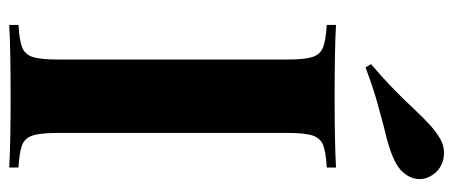

<svg xmlns="http://www.w3.org/2000/svg" viewBox="-303 -679 982 416"><g transform="rotate(90 188.0 -471.0)"><path d="M343 -688Q309 -686 294 -680Q279 -674 273.5 -657Q268 -640 268 -602V-106Q268 -68 273.5 -51Q279 -34 294 -28Q309 -22 343 -20V0Q289 -3 192 -3Q85 -3 34 0V-20Q67 -22 82.5 -28Q98 -34 103.5 -51Q109 -68 109 -106V-602Q109 -640 103.5 -657Q98 -674 82.5 -680Q67 -686 34 -688V-708Q85 -705 192 -705Q289 -705 343 -708ZM312 -942Q328 -942 341.5 -934Q355 -926 362 -912Q368 -902 368 -889Q368 -874 359 -860.5Q350 -847 334 -838Q319 -830 299 -823.5Q279 -817 256 -812Q249 -810 211.5 -800Q174 -790 126 -772L119 -784Q168 -825 218 -879Q240 -902 253 -913.5Q266 -925 281 -934Q295 -942 312 -942Z"/></g></svg>

Font: Playfair Display SC
Style: Bold
Weight: 700
Designer: Claus Eggers Sørensen
Foundry: Claus Eggers Sørensen
Version: Version 1.200; ttfautohint (v1.6)